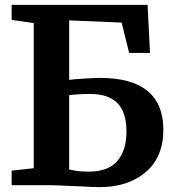

<svg xmlns="http://www.w3.org/2000/svg" viewBox="-20 -763 718 791"><path d="M393 -442Q523 -442 588 -388Q653 -334 653 -229Q653 -116 580.5 -54Q508 8 389 8Q366 8 316 5Q206 0 197 0H28V-60L119 -70V-668L28 -681V-743H588L598 -545H512L481 -670L265 -679V-434Q275 -436 322 -439Q369 -442 393 -442ZM346 -56Q426 -56 463.5 -100Q501 -144 501 -221Q501 -301 463.5 -338.5Q426 -376 351 -376Q328 -376 303.5 -374.5Q279 -373 265 -371V-65Q286 -60 301.5 -58Q317 -56 346 -56Z"/></svg>

Font: Koeln Type Serif
Style: Bold
Weight: 700
Designer: Eben Sorkin
Foundry: Eben Sorkin
Version: Version 2.002